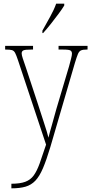

<svg xmlns="http://www.w3.org/2000/svg" viewBox="-20 -786 497 1046"><path d="M42 215Q89 215 117.5 204.5Q146 194 163.5 170Q181 146 196 104.5Q211 63 231 2L78 -458Q69 -485 62.5 -497.5Q56 -510 45 -513Q34 -516 10 -516H8V-536H160V-516H151Q117 -516 107.5 -511.5Q98 -507 98 -495Q98 -486 104 -468Q110 -450 121 -418L186 -221Q204 -164 220.5 -114.5Q237 -65 244 -36Q251 -65 262.5 -104Q274 -143 287 -192L356 -424Q362 -447 367 -465.5Q372 -484 372 -494Q372 -505 364.5 -510.5Q357 -516 323 -516H299V-536H457V-516H453Q432 -516 421.5 -511.5Q411 -507 404.5 -491.5Q398 -476 388 -443L254 16Q233 86 214 130.5Q195 175 172.5 198.5Q150 222 119 231Q88 240 43 240H42ZM211 -619Q233 -659 253.5 -695.5Q274 -732 286 -766H330V-756Q320 -739 300 -712Q280 -685 257.5 -656.5Q235 -628 215 -606H211Z"/></svg>

Font: Noto Serif Lao Condensed Thin
Style: Regular
Weight: 100
Width: 3
Designer: Monotype Design Team
Foundry: Monotype Imaging Inc.
Version: Version 2.003; ttfautohint (v1.8.4.7-5d5b)